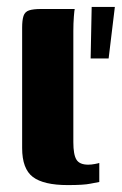

<svg xmlns="http://www.w3.org/2000/svg" viewBox="-20 -531 352 555"><path d="M176 4Q106 4 75 -19.5Q44 -43 44 -103V-451Q44 -473 48 -485Q52 -497 64 -501Q76 -505 99 -505H196Q195 -502 193.5 -483Q192 -464 192 -441V-120Q192 -84 201 -69.5Q210 -55 235 -55Q244 -55 254.5 -57Q265 -59 267 -60V-5Q260 -4 241 0Q222 4 176 4ZM242 -362 245 -511H312L294 -362Z"/></svg>

Font: Genos
Style: Bold
Weight: 700
Designer: Robert E. Leuschke
Foundry: Robert E. Leuschke
Version: Version 1.010